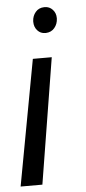

<svg xmlns="http://www.w3.org/2000/svg" viewBox="-63 -569 346 776"><g transform="rotate(-5 109.5 -181.0)"><path d="M193.8 -487.3Q192.9 -465.8 179.9 -450.2Q167 -434.6 145 -433.6Q143.6 -433.6 142.6 -433.6Q123 -433.6 110.4 -447.8Q97.7 -461.9 97.7 -482.9Q97.7 -484.4 97.7 -485.8Q98.6 -506.8 111.6 -522.2Q124.5 -537.6 146.5 -538.1Q147.9 -538.1 148.9 -538.1Q168 -538.1 180.9 -524.2Q193.8 -510.3 193.8 -490.2Q193.8 -488.8 193.8 -487.3ZM83 -334H159.7L77.1 175.8H-11.2Z"/></g></svg>

Font: MAUL Condensed Italic
Style: Condenced Regular Italic
Weight: 400
Italic angle: -12°
Designer: MAUL
Version: Version 1.0; 2020; ttfautohint (v1.8.3)